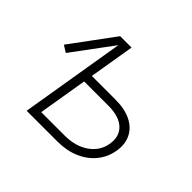

<svg xmlns="http://www.w3.org/2000/svg" viewBox="-127 -692 855 855"><g transform="rotate(45 300.0 -264.5)"><path d="M69.8 -305.2 37.6 -325.2 188 -529.3H235.8ZM213.4 -314.9H373Q431.6 -314.9 470.9 -295.4Q510.3 -275.9 527.8 -240.5Q545.4 -205.1 537.6 -158.2Q529.8 -110.8 500.7 -75.2Q471.7 -39.6 426 -19.8Q380.4 0 321.8 0H128.4L216.3 -529.3H259.8L178.7 -41.5H325.2Q393.6 -41.5 439.2 -73Q484.9 -104.5 494.1 -157.2Q503.4 -210.9 470.5 -242.2Q437.5 -273.4 368.7 -273.4H206.5Z"/></g></svg>

Font: Inter 24pt ExtraLight
Style: Italic
Weight: 250
Italic angle: -9.3988°
Version: Version 4.001;git-66647c0bb